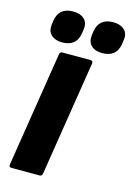

<svg xmlns="http://www.w3.org/2000/svg" viewBox="-131 -944 695 1009"><g transform="rotate(15 217.0 -439.0)"><path d="M38 0Q22 0 24 -15L123 -640Q125 -655 138 -655H290Q306 -655 304 -640L205 -15Q203 0 190 0ZM340 -706Q302 -706 281 -726Q260 -746 264 -781L267 -803Q278 -878 356 -878Q395 -878 416.5 -858Q438 -838 433 -803L430 -781Q419 -706 340 -706ZM123 -706Q84 -706 63 -726Q42 -746 46 -781L49 -803Q60 -878 138 -878Q177 -878 198.5 -858Q220 -838 215 -803L212 -781Q201 -706 123 -706Z"/></g></svg>

Font: Sofia Sans ExtraBlack
Style: Italic
Weight: 1000
Italic angle: -9°
Designer: Botio Nikoltchev, Ani Petrova
Foundry: lettersoup
Version: Version 4.100; ttfautohint (v1.8.4.7-5d5b)